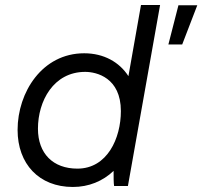

<svg xmlns="http://www.w3.org/2000/svg" viewBox="-20 -740 805 764"><path d="M434 0H489L617 -720H541L491 -437C455 -493 393 -528 315 -528C148 -528 50 -373 50 -223C50 -88 135 4 270 4C333 4 389 -19 432 -60C432 -35 432 -12 434 0ZM319 -454C364 -454 461 -431 461 -298C461 -190 407 -69 288 -69C191 -69 131 -129 131 -228C131 -338 193 -454 319 -454ZM650 -563H705L765 -719H690Z"/></svg>

Font: Fixel Text 20240404
Style: Italic
Weight: 400
Width: 4
Italic angle: -10°
Designer: AlfaBravo + MacPaw
Foundry: Kyrylo Tkachov, Marchela Mozhyna, Serhii Makarenko, Maria Weinstein, Zakhar Kryvoshyya
Version: Version 1.211;Glyphs 3.2 (3225)